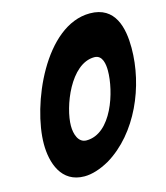

<svg xmlns="http://www.w3.org/2000/svg" viewBox="-111 -823 784 909"><g transform="rotate(-15 281.5 -368.5)"><path d="M563 -529C563 -627 539 -738 414 -738C192 -738 44 -387 44 -196C44 -105 77 1 191 1C228 1 269 -12 314 -37C474 -133 563 -342 563 -529ZM244 -161C204 -161 190 -206 190 -246C190 -338 263 -532 381 -532C422 -532 427 -483 427 -454C427 -353 368 -161 244 -161Z"/></g></svg>

Font: Bangerz
Style: Bold
Weight: 700
Designer: vernon adams
Foundry: Vernon Adams
Version: Version 2.10;December 28, 2023;FontCreator 13.0.0.2683 64-bi